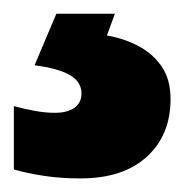

<svg xmlns="http://www.w3.org/2000/svg" viewBox="-27 -20 269 280"><path d="M221.7 124.5Q221.7 177.2 187 208.7Q152.3 240.2 90.3 240.2Q61 240.2 36.1 236.3Q11.2 232.4 -6.8 227.1V134.8Q9.8 139.2 24.4 141.8Q39.1 144.5 53.2 144.5Q71.3 144.5 81.5 137.2Q91.8 129.9 91.8 116.2Q91.8 99.1 74.7 89.4Q57.6 79.6 23.4 75.2L55.2 0H140.6L128.9 31.7Q153.8 36.1 174.8 47.1Q195.8 58.1 208.7 76.9Q221.7 95.7 221.7 124.5Z"/></svg>

Font: Open Sans SemiCondensed ExtraBold
Style: Regular
Weight: 800
Width: 4
Designer: Monotype Design Team
Foundry: Monotype Imaging Inc.
Version: Version 3.000